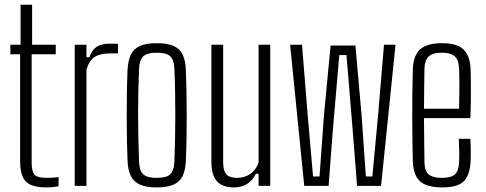

<svg xmlns="http://www.w3.org/2000/svg" viewBox="-20 -790 2065 816"><path d="M177.5 6.5Q114 6.5 89.8 -18.5Q65.5 -43.5 65.5 -105V-559.5H24V-600H67.5V-770H116.5V-600H217V-559.5H114.5V-99.5Q114.5 -61.5 126.5 -47.8Q138.5 -34 179.5 -34Q195 -34 205 -35Q215 -36 229 -37.5V1.5Q217 3.5 204.2 5Q191.5 6.5 177.5 6.5Z M297.5 0V-600H347.5V-547H360Q371 -578.5 391.5 -591.5Q412 -604.5 448.5 -604.5Q455.5 -604.5 464.8 -604.2Q474 -604 481.5 -603.5V-563H448.5Q405.5 -563 382 -547.8Q358.5 -532.5 347.5 -493.5V0Z M646 6.5Q602 6.5 575.2 -5.2Q548.5 -17 536 -42.2Q523.5 -67.5 522 -108.5Q520.5 -144 519.5 -190.8Q518.5 -237.5 518.5 -289.5Q518.5 -341.5 519.2 -393.2Q520 -445 522 -491Q524 -532.5 536.2 -557.8Q548.5 -583 575.2 -594.8Q602 -606.5 646 -606.5Q691 -606.5 717.8 -594.8Q744.5 -583 756.5 -557.5Q768.5 -532 770 -491Q771.5 -450.5 772.5 -403Q773.5 -355.5 773.5 -305.2Q773.5 -255 772.8 -205Q772 -155 770 -108.5Q768.5 -67.5 756.2 -42.2Q744 -17 717.2 -5.2Q690.5 6.5 646 6.5ZM646 -34Q688.5 -34 704 -49.8Q719.5 -65.5 721 -100.5Q723 -146.5 724 -195.5Q725 -244.5 725 -295.5Q725 -346.5 724.2 -397.8Q723.5 -449 721 -499.5Q719.5 -537 702.8 -551.5Q686 -566 646 -566Q605.5 -566 589 -550.8Q572.5 -535.5 571 -497Q569 -453 568 -404.5Q567 -356 567 -305.2Q567 -254.5 568 -203.2Q569 -152 571 -102.5Q572.5 -64.5 589 -49.2Q605.5 -34 646 -34Z M975.5 6.5Q925.5 6.5 902 -19.5Q878.5 -45.5 878.5 -103V-600H928.5V-99Q928.5 -64 942.2 -49Q956 -34 987.5 -34Q1019.5 -34 1043.8 -51Q1068 -68 1079 -99V-600H1128.5V0H1079V-51.5H1067.5Q1053 -22 1029.2 -7.8Q1005.5 6.5 975.5 6.5Z M1273 0 1213 -600H1263.5L1288 -296.5L1310.5 -40H1338L1356.5 -296.5L1385 -596.5H1490.5L1517 -296.5L1535 -40H1562.5L1586.5 -296.5L1612 -600H1661L1599.5 0H1497.5L1479.5 -229.5L1452.5 -556H1422L1394 -229.5L1376.5 0Z M1859.5 6.5Q1793.5 6.5 1765 -19.5Q1736.5 -45.5 1734.5 -104Q1733.5 -145 1732.8 -193.2Q1732 -241.5 1732 -292.5Q1732 -343.5 1732.5 -395.2Q1733 -447 1734.5 -495Q1736.5 -555 1766 -580.8Q1795.5 -606.5 1859 -606.5Q1923 -606.5 1950.2 -579.5Q1977.5 -552.5 1980 -497Q1980.5 -485.5 1981 -451.5Q1981.5 -417.5 1981.2 -373.2Q1981 -329 1979 -288H1782Q1782 -241.5 1782.8 -194Q1783.5 -146.5 1784 -99.5Q1785 -62.5 1802.5 -48.2Q1820 -34 1857.5 -34Q1896 -34 1912.8 -48.2Q1929.5 -62.5 1931 -99.5Q1932 -114.5 1931.8 -143.5Q1931.5 -172.5 1930 -200H1979Q1980.5 -178.5 1980.8 -149.2Q1981 -120 1980 -104Q1977 -45 1950.8 -19.2Q1924.5 6.5 1859.5 6.5ZM1782 -328H1931Q1932 -361.5 1932.2 -396.8Q1932.5 -432 1932.2 -460Q1932 -488 1931 -500Q1929 -537.5 1911.2 -551.8Q1893.5 -566 1859 -566Q1818 -566 1801.5 -549.5Q1785 -533 1784 -500Q1783.5 -459 1782.8 -416Q1782 -373 1782 -328Z"/></svg>

Font: Big Shoulders Text Thin ExtraLight
Style: Regular
Weight: 250
Version: Version 2.002